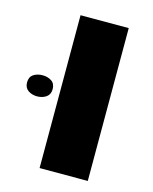

<svg xmlns="http://www.w3.org/2000/svg" viewBox="-159 -674 587 739"><g transform="rotate(15 135.0 -304.5)"><path d="M70 0V-609H262V0ZM-62 -306Q-62 -328 -47 -338Q-32 -348 -11 -348Q10 -348 25 -338Q40 -328 40 -306Q40 -285 25 -274.5Q10 -264 -11 -264Q-32 -264 -47 -274.5Q-62 -285 -62 -306Z"/></g></svg>

Font: Noto Sans Hebrew Black
Style: Regular
Weight: 900
Designer: Monotype Design Team
Foundry: Monotype Imaging Inc.
Version: Version 2.003